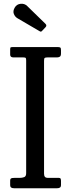

<svg xmlns="http://www.w3.org/2000/svg" viewBox="-20 -1000 378 1020"><path d="M214 -677V-77Q214 -55 233 -55H293Q300 -55 302 -50.5Q304 -46 304 -39V-16Q304 0 284 0H54Q34 0 34 -16V-41Q34 -49 38.2 -52Q42.5 -55 57 -55H85Q98 -55 108.5 -59Q119 -63 119 -80V-678Q119 -688 117 -691.5Q115 -695 104 -695H51Q34 -695 34 -710V-737Q34 -747 37 -748.5Q40 -750 49 -750H286Q297 -750 300.5 -747.2Q304 -744.5 304 -733V-716Q304 -703 298 -699Q292 -695 283 -695H233Q221 -695 217.5 -692.2Q214 -689.5 214 -677ZM190 -834.5 72 -903.5Q59.5 -911 53.5 -926.2Q47.5 -941.5 58.5 -960Q68.5 -977.5 89.5 -979.8Q110.5 -982 124.5 -968L221.5 -873.5Q230.5 -864.5 222 -855.5L205 -837.5Q201 -833 198.2 -832Q195.5 -831 190 -834.5Z"/></svg>

Font: Besley* Narrow
Style: Regular
Weight: 400
Width: 4
Designer: Owen Earl
Foundry: indestructible type*
Version: Version 3.000; ttfautohint (v1.8.3)